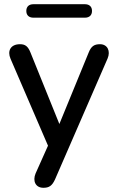

<svg xmlns="http://www.w3.org/2000/svg" viewBox="-20 -705 560 912"><path d="M383 -621C405 -621 417 -633 417 -653C417 -673 405 -685 383 -685H139C117 -685 105 -673 105 -653C105 -633 117 -621 139 -621ZM186 187C213 187 227 178 241 148L491 -427C506 -462 491 -495 455 -495C427 -495 413 -485 401 -455L262 -116L125 -455C113 -485 100 -495 75 -495C30 -495 14 -463 30 -426L208 -13L149 119C134 155 149 187 186 187Z"/></svg>

Font: Nunito SemiBold
Style: Regular
Weight: 600
Designer: Vernon Adams
Foundry: Vernon Adams
Version: Version 3.602